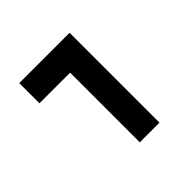

<svg xmlns="http://www.w3.org/2000/svg" viewBox="-150 -736 885 885"><g transform="rotate(-45 293.0 -293.0)"><path d="M284.7 0V-454.1H85V-585.9H413.1V0Z"/></g></svg>

Font: Cascadia Mono PL
Style: Bold
Weight: 700
Monospace: yes
Designer: Aaron Bell
Foundry: Saja Typeworks
Version: Version 2404.023; ttfautohint (v1.8.4)